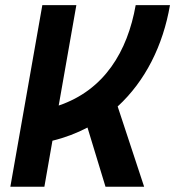

<svg xmlns="http://www.w3.org/2000/svg" viewBox="-20 -713 669 733"><path d="M19.5 0H149.4L180.2 -175.8C228.5 -187.5 272.9 -204.6 314 -226.1L382.8 0H530.3L429.2 -306.6C534.7 -403.3 602.5 -539.6 628.9 -693.4H498C466.8 -516.6 378.4 -369.1 204.1 -310.1L271.5 -693.4H141.6Z"/></svg>

Font: Cascadia Code
Style: Bold Italic
Weight: 700
Italic angle: -10°
Monospace: yes
Designer: Aaron Bell
Foundry: Saja Typeworks
Version: Version 2404.023